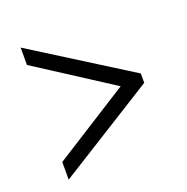

<svg xmlns="http://www.w3.org/2000/svg" viewBox="-96 -695 657 675"><g transform="rotate(-20 232.5 -358.0)"><path d="M50 -111V-177L334 -357L50 -540V-605L416 -375V-340Z"/></g></svg>

Font: Noto Serif Myanmar Cond
Style: Regular
Weight: 400
Width: 3
Designer: Ben Mitchell and the Monotype Design Team
Foundry: Monotype Imaging Inc.
Version: Version 2.106; ttfautohint (v1.8.4.7-5d5b)